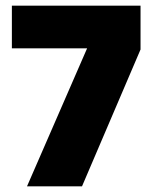

<svg xmlns="http://www.w3.org/2000/svg" viewBox="-20 -659 544 679"><path d="M270 0H75.5L288 -488H22V-639H477V-484Z"/></svg>

Font: Anek Kannada Medium ExtraBold
Style: Regular
Weight: 800
Version: Version 1.003